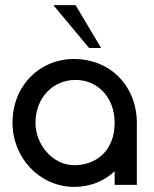

<svg xmlns="http://www.w3.org/2000/svg" viewBox="-20 -724 605 752"><path d="M516 -243V-251C511 -396 405 -493 271 -493C135 -493 29 -389 29 -243C29 -106 135 8 271 8C334 8 388 -15 429 -53V0H516V-205ZM271 -77C186 -77 119 -158 119 -243C119 -343 189 -411 276 -411C359 -411 429 -346 429 -243C429 -133 356 -77 271 -77ZM276 -704H189L329 -536H376Z"/></svg>

Font: Radis Sans
Style: Regular
Weight: 400
Designer: Gaël Goy
Foundry: Gaël Goy
Version: 1.0